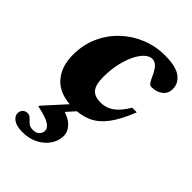

<svg xmlns="http://www.w3.org/2000/svg" viewBox="-216 -545 892 892"><g transform="rotate(45 230.0 -99.5)"><path d="M107 261.5Q69 261.5 49 247.8Q29 234 29 214.5Q29 201 38 191.2Q47 181.5 62.5 181.5Q75 181.5 84 191Q93 200.5 104 210.2Q115 220 134 220Q154.5 220 166 209Q177.5 198 177.5 181Q177.5 166 158 152Q138.5 138 75 124L76.5 118.5L206 -24.5H252L131 110.5L147.5 45.5Q208.5 61.5 232.2 85.5Q256 109.5 256 138.5Q256 169 237.8 197Q219.5 225 186 243.2Q152.5 261.5 107 261.5ZM293.5 -406.5Q275.5 -406.5 257.2 -390Q239 -373.5 224.2 -343.2Q209.5 -313 200.5 -272.5Q191.5 -232 191.5 -184.5Q191.5 -135.5 209 -114Q226.5 -92.5 266.5 -92.5Q289.5 -92.5 309.5 -100.8Q329.5 -109 348.8 -127.8Q368 -146.5 387.5 -179.5H418Q388.5 -104 356 -61.8Q323.5 -19.5 283.5 -2.2Q243.5 15 193 15Q107 15 63 -32Q19 -79 19 -159Q19 -225.5 43.8 -280.2Q68.5 -335 111.2 -375.2Q154 -415.5 208.8 -437.5Q263.5 -459.5 324 -459.5Q397 -459.5 428.5 -435.2Q460 -411 460 -375Q460 -345 438.5 -327.8Q417 -310.5 381.5 -310.5Q373.5 -310.5 366.5 -319.8Q359.5 -329 347.5 -356Q335 -383 322 -394.8Q309 -406.5 293.5 -406.5Z"/></g></svg>

Font: Newsreader 24pt ExtraBold
Style: Italic
Weight: 800
Italic angle: -17°
Designer: Hugues Gentile
Foundry: Production Type
Version: Version 1.003